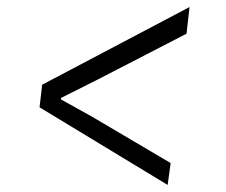

<svg xmlns="http://www.w3.org/2000/svg" viewBox="-20 -629 640 544"><path d="M455 -105 92 -325 99.5 -389 517 -609 508.5 -533.5 257.5 -404 153 -351.5 152.5 -347.5 244 -296.5 463.5 -167Z"/></svg>

Font: Spline Sans Mono Light
Style: Italic
Weight: 300
Italic angle: -4°
Monospace: yes
Version: Version 1.004